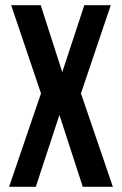

<svg xmlns="http://www.w3.org/2000/svg" viewBox="-20 -720 470 740"><path d="M407 -700 292 -360 415 0H299L209 -277L118 0H15L138 -360L23 -700H137L220 -442L305 -700Z"/></svg>

Font: Adderley Bold
Style: Regular
Weight: 700
Designer: gorohovskiy
Version: Version 1.003 November 13, 2017